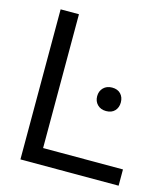

<svg xmlns="http://www.w3.org/2000/svg" viewBox="-109 -815 788 901"><g transform="rotate(15 285.0 -364.5)"><path d="M74 0V-729H163V-55L140 -79H551V0ZM403 -323Q377 -323 361 -339Q345 -355 345 -380Q345 -405 361 -421Q377 -437 403 -437Q430 -437 445 -421Q460 -405 460 -380Q460 -355 445 -339Q430 -323 403 -323Z"/></g></svg>

Font: Mona Sans SemiExpanded
Style: Regular
Weight: 400
Width: 6
Designer: Deni Anggara
Foundry: GitHub
Version: Version 2.000